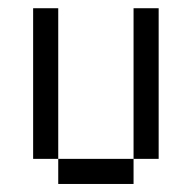

<svg xmlns="http://www.w3.org/2000/svg" viewBox="-20 -458 478 478"><path d="M312.5 -437.5H375V-62.5H312.5ZM125 -62.5H312.5V0H125ZM62.5 -437.5H125V-62.5H62.5Z"/></svg>

Font: Pixel Operator SC
Style: Regular
Weight: 400
Designer: Jayvee Enaguas (GrandChaos9000)
Foundry: The Grandoplex Project
Version: Version 1.4.1 (September 5, 2015)